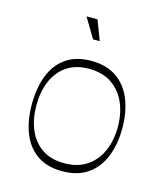

<svg xmlns="http://www.w3.org/2000/svg" viewBox="-106 -764 740 861"><g transform="rotate(15 264.0 -333.5)"><path d="M262 16Q191 16 144.5 -17Q98 -50 76 -108Q54 -166 54 -240Q54 -314 76 -372Q98 -430 144.5 -463Q191 -496 262 -496Q334 -496 381 -463Q428 -430 451 -372Q474 -314 474 -240Q474 -166 451 -108Q428 -50 381 -17Q334 16 262 16ZM262 -21Q325 -21 367.5 -50Q410 -79 431.5 -128.5Q453 -178 453 -240Q453 -302 431.5 -351.5Q410 -401 367.5 -430Q325 -459 262 -459Q199 -459 157.5 -430Q116 -401 95.5 -351.5Q75 -302 75 -240Q75 -178 95.5 -128.5Q116 -79 157.5 -50Q199 -21 262 -21ZM244 -591 189 -683H240L275 -591Z"/></g></svg>

Font: Ojuju ExtraLight
Style: Regular
Weight: 200
Designer: Chisaokwu Joboson, Mirko Velimirovic
Foundry: Udi Foundry
Version: Version 1.000